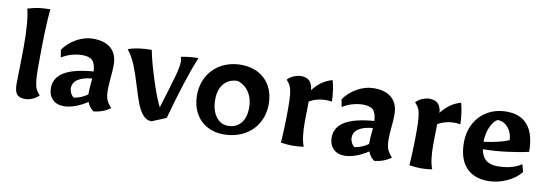

<svg xmlns="http://www.w3.org/2000/svg" viewBox="-47 -844 3292 1151"><g transform="rotate(10 1598.5 -268.0)"><path d="M63 -73Q63 -104 65 -172Q67 -248 67 -297Q67 -458 48 -527Q82 -538 114 -542.5Q146 -547 185 -547Q173 -441 173 -192Q173 -137 176.5 -108Q180 -79 187.5 -62Q195 -45 212 -27Q193 -9 170.5 0Q148 9 130 9Q93 9 78 -9Q63 -27 63 -73Z M270 -83Q270 -146 328 -181Q386 -216 505 -225Q503 -271 484.5 -290.5Q466 -310 423 -310Q390 -310 356 -300Q322 -290 297 -273L289 -319Q319 -363 368.5 -390.5Q418 -418 469 -418Q541 -418 579 -383.5Q617 -349 617 -284Q617 -248 612 -203Q608 -155 608 -132Q608 -95 616 -73.5Q624 -52 647 -27Q603 5 546 11Q519 -8 507 -40Q471 -16 433.5 -2.5Q396 11 365 11Q320 11 295 -15Q270 -41 270 -83ZM498 -84V-92Q498 -120 501 -145L504 -182Q448 -177 418 -157Q388 -137 388 -103Q388 -88 395.5 -73Q403 -58 415 -50Q457 -55 498 -84Z M776 -179Q753 -256 733 -305.5Q713 -355 683 -392Q738 -413 826 -413Q837 -351 871.5 -242.5Q906 -134 933 -82Q977 -224 993.5 -284.5Q1010 -345 1010 -373Q1010 -390 1004 -402Q1052 -413 1110 -413Q1053 -275 985 -27L898 9Q868 9 846.5 -15.5Q825 -40 810.5 -76.5Q796 -113 776 -179Z M1140 -192Q1140 -258 1169.5 -309.5Q1199 -361 1251.5 -389.5Q1304 -418 1371 -418Q1431 -418 1477 -392.5Q1523 -367 1548 -321Q1573 -275 1573 -215Q1573 -149 1543 -97.5Q1513 -46 1459 -17.5Q1405 11 1336 11Q1278 11 1233.5 -14.5Q1189 -40 1164.5 -86Q1140 -132 1140 -192ZM1461 -174Q1461 -227 1435.5 -266.5Q1410 -306 1366 -319Q1314 -319 1283 -283.5Q1252 -248 1252 -187Q1252 -122 1280.5 -83Q1309 -44 1354 -44Q1404 -44 1432.5 -78.5Q1461 -113 1461 -174Z M1685 0Q1692 -100 1692 -213Q1692 -268 1688.5 -297Q1685 -326 1677.5 -343Q1670 -360 1653 -378Q1672 -397 1694.5 -405.5Q1717 -414 1735 -414Q1803 -414 1808 -341Q1833 -373 1861 -393Q1889 -413 1925 -423Q1932 -402 1937.5 -364.5Q1943 -327 1943 -295Q1925 -298 1908 -298Q1878 -298 1851 -290.5Q1824 -283 1806 -271Q1804 -203 1804 -150Q1804 -45 1824 0Q1796 6 1756 6Q1726 6 1685 0Z M1979 -83Q1979 -146 2037 -181Q2095 -216 2214 -225Q2212 -271 2193.5 -290.5Q2175 -310 2132 -310Q2099 -310 2065 -300Q2031 -290 2006 -273L1998 -319Q2028 -363 2077.5 -390.5Q2127 -418 2178 -418Q2250 -418 2288 -383.5Q2326 -349 2326 -284Q2326 -248 2321 -203Q2317 -155 2317 -132Q2317 -95 2325 -73.5Q2333 -52 2356 -27Q2312 5 2255 11Q2228 -8 2216 -40Q2180 -16 2142.5 -2.5Q2105 11 2074 11Q2029 11 2004 -15Q1979 -41 1979 -83ZM2207 -84V-92Q2207 -120 2210 -145L2213 -182Q2157 -177 2127 -157Q2097 -137 2097 -103Q2097 -88 2104.5 -73Q2112 -58 2124 -50Q2166 -55 2207 -84Z M2467 0Q2474 -100 2474 -213Q2474 -268 2470.5 -297Q2467 -326 2459.5 -343Q2452 -360 2435 -378Q2454 -397 2476.5 -405.5Q2499 -414 2517 -414Q2585 -414 2590 -341Q2615 -373 2643 -393Q2671 -413 2707 -423Q2714 -402 2719.5 -364.5Q2725 -327 2725 -295Q2707 -298 2690 -298Q2660 -298 2633 -290.5Q2606 -283 2588 -271Q2586 -203 2586 -150Q2586 -45 2606 0Q2578 6 2538 6Q2508 6 2467 0Z M2765 -191Q2765 -257 2793 -308.5Q2821 -360 2871.5 -389Q2922 -418 2987 -418Q3072 -418 3116 -364Q3160 -310 3160 -204Q3105 -191 3030.5 -181.5Q2956 -172 2884 -171Q2892 -127 2917 -106.5Q2942 -86 2988 -86Q3077 -86 3133 -124L3145 -78Q3113 -38 3058.5 -13.5Q3004 11 2947 11Q2859 11 2812 -41.5Q2765 -94 2765 -191ZM3033 -253Q3031 -298 3005 -328.5Q2979 -359 2940 -359Q2913 -342 2897 -303Q2881 -264 2880 -216Q2923 -221 2965 -231Q3007 -241 3033 -253Z"/></g></svg>

Font: Mirza SemiBold
Style: Regular
Weight: 600
Designer: Arabic design by Kourosh Beigpour, Latin design by Eduardo Tunni, engineering by Lasse Fister
Version: Version 1.0010g